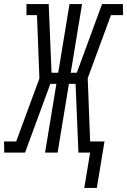

<svg xmlns="http://www.w3.org/2000/svg" viewBox="-60 -755 629 950"><path d="M357 175 386 0H328L314 -340H281L225 0H163L219 -340H189L64 0H-39L-40 -55H20L135 -367L123 -680H71V-735H181L195 -395H228L284 -735H346L290 -395H320L445 -735H548L549 -680H489L374 -368L386 -55H457L419 175Z"/></svg>

Font: Iosevka Curly Slab Light
Style: Italic
Weight: 300
Italic angle: -9°
Monospace: yes
Designer: Belleve Invis
Foundry: Belleve Invis
Version: Version 22.1.2; ttfautohint (v1.8.4)